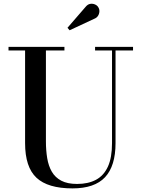

<svg xmlns="http://www.w3.org/2000/svg" viewBox="-20 -1003 770 1037"><path d="M698.5 -750V-730.5H604V-230Q604 -106.5 547.5 -46Q491 14.5 371.5 14.5Q238.5 14.5 177 -43Q115.5 -100.5 115.5 -230V-730.5H26V-750H328V-730.5H228V-240Q228 -190.5 235 -148.5Q242 -106.5 260 -75.5Q278 -44.5 311 -27Q344 -9.5 396.5 -9.5Q456.5 -9.5 498.5 -32Q540.5 -54.5 562.8 -103Q585 -151.5 585 -230V-730.5H493.5V-750ZM356 -839.5 344.5 -853 441.5 -965Q453 -979.5 466.8 -982Q480.5 -984.5 493 -979Q505.5 -973.5 511 -963.5Q517.5 -953.5 516.8 -940.5Q516 -927.5 509 -917Q502 -906.5 489 -901.5Z"/></svg>

Font: Bodoni Moda Medium
Style: Regular
Weight: 500
Designer: Owen Earl
Foundry: indestructible type
Version: Version 2.005